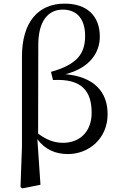

<svg xmlns="http://www.w3.org/2000/svg" viewBox="-20 -829 663 1058"><path d="M93 202 104 209 203 189 186 -62C228 -5 286 20 354 20C469 20 573 -65 573 -200C573 -324 497 -406 341 -420C475 -455 530 -539 530 -627C530 -743 458 -809 336 -809C192 -809 101 -709 101 -517V-21ZM190 -93 191 -585C192 -712 244 -776 326 -776C400 -776 449 -729 449 -631C449 -530 402 -473 261 -433L272 -388C435 -397 485 -323 485 -207C485 -105 421 -42 327 -42C276 -42 232 -61 190 -93Z"/></svg>

Font: Noto Serif TC Medium
Style: Regular
Weight: 500
Designer: Ryoko NISHIZUKA 西塚涼子 (kana & ideographs); Frank Grießhammer (Latin, Greek & Cyrillic); Wenlong ZHANG 张文龙 (bopomofo); San
Foundry: Adobe
Version: Version 2.001;hotconv 1.1.0;makeotfexe 2.6.0